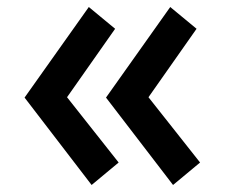

<svg xmlns="http://www.w3.org/2000/svg" viewBox="-20 -537 640 547"><path d="M50 -259 233 -517 308 -455 171 -260 318 -74 241 -10ZM282 -259 465 -517 540 -455 403 -260 550 -74 473 -10Z"/></svg>

Font: PT Mono
Style: Bold
Weight: 700
Monospace: yes
Designer: A.Korolkova, I.Chaeva
Foundry: ParaType Ltd
Version: Version 1.000 OFL